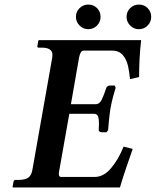

<svg xmlns="http://www.w3.org/2000/svg" viewBox="-20 -822 683 842"><path d="M37 0 35 -2 39 -24Q41 -33 48 -33H61Q90 -33 104 -43Q118 -53 122 -77L209 -569Q210 -576 210 -581Q210 -613 164 -613H150Q142 -613 144 -621L148 -644L151 -646H599Q594 -603 592 -562.5Q590 -522 590 -484L550 -475Q548 -501 542 -530Q536 -559 519.5 -579.5Q503 -600 471 -600H346Q333 -600 327 -571L291 -365H399Q417 -365 426.5 -385.5Q436 -406 446 -436Q446 -439 451 -443Q456 -447 463 -447H483L487 -437Q483 -425 476 -398.5Q469 -372 464 -344Q460 -317 457.5 -290.5Q455 -264 454 -251L447 -242H427Q420 -242 416 -245.5Q412 -249 413 -252Q413 -260 413.5 -267Q414 -274 414 -280Q414 -300 410 -311.5Q406 -323 392 -323H284L240 -75Q238 -66 238 -59Q238 -46 248 -46H395Q435 -46 467.5 -85Q500 -124 522 -179L562 -169Q548 -129 533 -85Q518 -41 506 0ZM313 -748Q313 -771 329 -786.5Q345 -802 367 -802Q390 -802 405.5 -786.5Q421 -771 421 -748Q421 -726 405.5 -710Q390 -694 367 -694Q345 -694 329 -710Q313 -726 313 -748ZM535 -748Q535 -771 551 -786.5Q567 -802 589 -802Q612 -802 627.5 -786.5Q643 -771 643 -748Q643 -726 627.5 -710Q612 -694 589 -694Q567 -694 551 -710Q535 -726 535 -748Z"/></svg>

Font: Libertinus Serif SemiBold
Style: Italic
Weight: 600
Italic angle: -11.5°
Designer: Philipp H. Poll, Khaled Hosny
Foundry: Caleb Maclennan
Version: Version 7.051;RELEASE